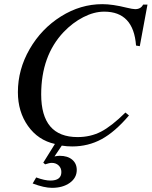

<svg xmlns="http://www.w3.org/2000/svg" viewBox="-20 -686 729 923"><path d="M689 -664 652 -464 634 -467Q622 -630 481 -630Q432 -630 380.5 -603.5Q329 -577 286 -532Q178 -418 178 -232Q178 -27 353 -27Q415 -27 465.5 -53Q516 -79 583 -145L600 -131Q533 -52 468.5 -17Q404 18 327 18Q301 18 277 14L242 66Q257 63 267 63Q305 63 327 81.5Q349 100 349 131Q349 169 315.5 193Q282 217 230 217Q192 217 137 196L154 167Q195 182 222 182Q275 182 275 141Q275 122 262 109.5Q249 97 229 97Q217 97 197 104L188 96L244 6Q163 -12 114.5 -80.5Q66 -149 66 -243Q66 -352 122.5 -450Q179 -548 273 -607Q367 -666 472 -666Q521 -666 589 -649Q618 -642 630 -642Q657 -642 668 -664Z"/></svg>

Font: STIX
Style: Italic
Weight: 400
Italic angle: -16.33°
Designer: MicroPress Inc., with final additions and corrections provided by Coen Hoffman, Elsevier (retired)
Version: Version 1.1.1